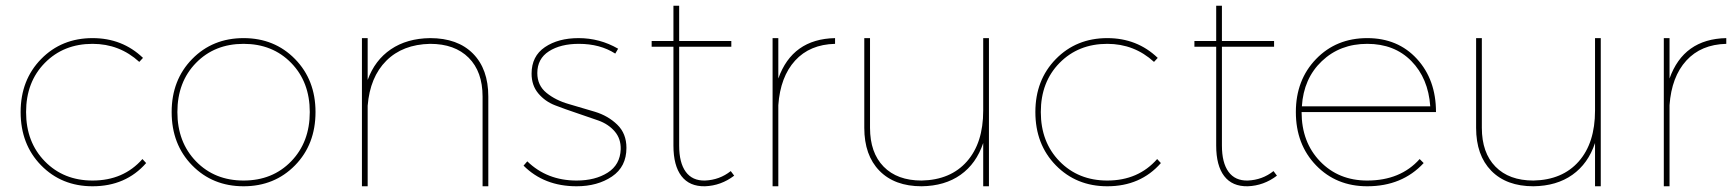

<svg xmlns="http://www.w3.org/2000/svg" viewBox="-20 -650 6054 670"><path d="M466 -434Q397 -497 303 -497Q202 -497 136.5 -430.5Q71 -364 71 -259Q71 -154 136.5 -87Q202 -20 303 -20Q411 -20 477 -95L490 -81Q419 0 303 0Q195 0 123.5 -73Q52 -146 52 -259Q52 -371 123.5 -444Q195 -517 303 -517Q407 -517 479 -448Z M1081 -259Q1081 -146 1009.5 -73Q938 0 830 0Q722 0 650.5 -73Q579 -146 579 -259Q579 -371 650.5 -444Q722 -517 830 -517Q938 -517 1009.5 -444Q1081 -371 1081 -259ZM996 -430.5Q931 -497 830 -497Q729 -497 664 -430.5Q599 -364 599 -259Q599 -154 664 -87Q729 -20 830 -20Q931 -20 996 -87Q1061 -154 1061 -259Q1061 -364 996 -430.5Z M1481 -517Q1577 -517 1630.5 -463Q1684 -409 1684 -313V0H1664V-313Q1664 -400 1615.5 -448.5Q1567 -497 1481 -497Q1385 -495 1328 -438Q1271 -381 1263 -281V0H1243V-517H1263V-371Q1288 -440 1344 -478Q1400 -516 1481 -517Z M2127 -463Q2074 -497 2000 -497Q1936 -497 1895.5 -471Q1855 -445 1855 -395Q1855 -352 1887 -326Q1919 -300 1964.5 -287Q2010 -274 2056 -260Q2102 -246 2134 -215Q2166 -184 2166 -134Q2166 -68 2115.5 -34Q2065 0 1992 0Q1879 0 1807 -72L1820 -87Q1889 -20 1992 -20Q2057 -20 2100.5 -47.5Q2144 -75 2146 -129Q2147 -166 2125 -191.5Q2103 -217 2068 -229.5Q2033 -242 1992.5 -255.5Q1952 -269 1917 -282.5Q1882 -296 1858.5 -324Q1835 -352 1835 -393Q1835 -454 1881.5 -485.5Q1928 -517 1999 -517Q2073 -517 2137 -480Z M2530 -53 2542 -37Q2496 -2 2440 0Q2386 1 2358 -35.5Q2330 -72 2330 -142V-487H2254V-507H2330V-630H2350V-507H2532V-487H2350V-142Q2350 -82 2373 -50.5Q2396 -19 2440 -20Q2491 -22 2530 -53Z M2696 -376Q2745 -514 2894 -517V-497Q2806 -495 2754.5 -438.5Q2703 -382 2696 -283V0H2676V-517H2696Z M3411 -517H3431V0H3411V-151Q3387 -79 3332 -40Q3277 -1 3196 0Q3102 0 3049 -54Q2996 -108 2996 -204V-517H3016V-204Q3016 -117 3063.5 -68.5Q3111 -20 3196 -20Q3297 -22 3354 -86.5Q3411 -151 3411 -264Z M4007 -434Q3938 -497 3844 -497Q3743 -497 3677.5 -430.5Q3612 -364 3612 -259Q3612 -154 3677.5 -87Q3743 -20 3844 -20Q3952 -20 4018 -95L4031 -81Q3960 0 3844 0Q3736 0 3664.5 -73Q3593 -146 3593 -259Q3593 -371 3664.5 -444Q3736 -517 3844 -517Q3948 -517 4020 -448Z M4424 -53 4436 -37Q4390 -2 4334 0Q4280 1 4252 -35.5Q4224 -72 4224 -142V-487H4148V-507H4224V-630H4244V-507H4426V-487H4244V-142Q4244 -82 4267 -50.5Q4290 -19 4334 -20Q4385 -22 4424 -53Z M4751 -20Q4867 -20 4934 -95L4948 -81Q4873 0 4751 0Q4643 0 4572.5 -73Q4502 -146 4502 -259Q4502 -371 4572.5 -444Q4643 -517 4751 -517Q4858 -517 4924.5 -444.5Q4991 -372 4991 -259H4522Q4522 -154 4586.5 -87Q4651 -20 4751 -20ZM4523 -279H4971Q4964 -377 4905 -437Q4846 -497 4751 -497Q4656 -497 4592.5 -436.5Q4529 -376 4523 -279Z M5546 -517H5566V0H5546V-151Q5522 -79 5467 -40Q5412 -1 5331 0Q5237 0 5184 -54Q5131 -108 5131 -204V-517H5151V-204Q5151 -117 5198.5 -68.5Q5246 -20 5331 -20Q5432 -22 5489 -86.5Q5546 -151 5546 -264Z M5806 -376Q5855 -514 6004 -517V-497Q5916 -495 5864.5 -438.5Q5813 -382 5806 -283V0H5786V-517H5806Z"/></svg>

Font: Montserrat arm Thin
Style: Regular
Weight: 250
Designer: Julieta Ulanovsky
Foundry: Julieta Ulanovsky
Version: Version 6.000;PS 006.000;hotconv 1.0.88;makeotf.lib2.5.64775